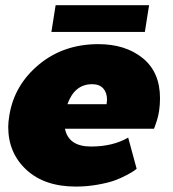

<svg xmlns="http://www.w3.org/2000/svg" viewBox="-20 -682 648 719"><path d="M172.5 -562.5 188.3 -662.5H538.3L522.5 -562.5ZM10.8 -206.7Q10.8 -225 15 -250Q33.3 -363.3 125.4 -440Q217.5 -516.7 348.3 -516.7Q450 -516.7 514.6 -464.2Q579.2 -411.7 579.2 -314.2Q579.2 -289.2 575.8 -266.7Q573.3 -250 568.3 -233.3Q563.3 -216.7 560 -208.3L556.7 -200H223.3Q236.7 -133.3 320.8 -133.3Q402.5 -133.3 460 -166.7L491.7 -50Q488.3 -47.5 482.5 -42.9Q476.7 -38.3 455 -26.7Q433.3 -15 409.2 -6.2Q385 2.5 345.4 9.6Q305.8 16.7 264.2 16.7Q146.7 16.7 78.8 -46.2Q10.8 -109.2 10.8 -206.7ZM232.5 -291.7H379.2Q380.8 -303.3 380.8 -308.3Q380.8 -335 366.7 -350.8Q352.5 -366.7 325 -366.7Q259.2 -366.7 232.5 -291.7Z"/></svg>

Font: BoonTook
Style: Italic
Weight: 400
Italic angle: -9°
Designer: Sungsit Sawaiwan
Foundry: FontUni
Version: Version 3.0